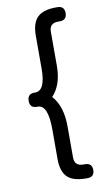

<svg xmlns="http://www.w3.org/2000/svg" viewBox="-100 -743 572 1015"><g transform="rotate(-10 186.0 -236.0)"><path d="M86 -271H91Q146 -271 146 -390V-566Q146 -634 177 -664.5Q208 -695 277 -695H284Q322 -695 322 -657Q322 -619 284 -619H275Q228 -619 228 -573V-390Q228 -288 175 -232Q228 -174 228 -65V102Q228 148 275 148H284Q322 148 322 185.5Q322 223 284 223H277Q208 223 177 193Q146 163 146 96V-65Q146 -195 91 -195H86Q49 -195 49 -233Q49 -271 86 -271Z"/></g></svg>

Font: Merge One
Style: Regular
Weight: 400
Designer: Kosal Sen
Foundry: Philatype
Version: Version 1.001